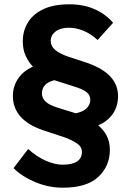

<svg xmlns="http://www.w3.org/2000/svg" viewBox="-20 -734 604 893"><path d="M272 139Q206 139 144 113Q82 87 43 48L111 -41Q151 -5 193 13.5Q235 32 271 32Q361 32 361 -28Q361 -52 336.5 -68Q312 -84 278 -96L178 -129Q40 -177 40 -288Q40 -332 64 -368Q88 -404 133 -424Q113 -445 99.5 -474Q86 -503 86 -542Q86 -590 109.5 -629Q133 -668 181 -691Q229 -714 303 -714Q368 -714 419.5 -691.5Q471 -669 506 -628L434 -548Q401 -578 367 -591.5Q333 -605 300 -605Q262 -605 239 -588Q216 -571 216 -544Q216 -519 237 -501.5Q258 -484 296 -471L384 -442Q533 -391 529 -281Q527 -235 503 -202Q479 -169 437 -151Q462 -130 476.5 -102Q491 -74 491 -37Q491 38 437.5 88.5Q384 139 272 139ZM326 -209Q329 -208 332 -207Q367 -214 383.5 -231Q400 -248 400 -269Q400 -290 385.5 -303Q371 -316 339 -327L236 -360Q234 -361 233 -361Q175 -347 175 -299Q175 -278 191.5 -262Q208 -246 246 -234Z"/></svg>

Font: Lexend SemiBold
Style: Regular
Weight: 600
Designer: Bonnie Shaver-Troup, Thomas Jockin
Foundry: Lexend
Version: Version 1.005; ttfautohint (v1.8.3)